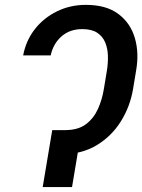

<svg xmlns="http://www.w3.org/2000/svg" viewBox="-20 -757 576 777"><path d="M214.8 -230.5H246.1Q296.9 -231 328.1 -254.6Q359.4 -278.3 376.5 -316.4Q393.6 -354.5 400.4 -397.5L412.6 -471.2Q417.5 -501 416.7 -530.8Q416 -560.5 405.8 -585.2Q395.5 -609.9 373.3 -624.5Q351.1 -639.2 313 -639.2Q262.2 -639.2 228.8 -609.6Q195.3 -580.1 185.1 -532.7H73.7Q85 -592.8 120.8 -638.7Q156.7 -684.6 210.2 -710.9Q263.7 -737.3 327.6 -737.3Q409.7 -737.3 458.7 -700.7Q507.8 -664.1 525.6 -603.5Q543.5 -543 530.8 -471.2L518.6 -397.5Q506.8 -326.2 469.2 -265.9Q431.6 -205.6 371.1 -169.2Q310.5 -132.8 228.5 -132.8H198.2ZM310.1 -230.5 271.5 0H152.8L191.4 -230.5Z"/></svg>

Font: Inter 28pt Medium
Style: Italic
Weight: 500
Italic angle: -9.3988°
Designer: Rasmus Andersson
Foundry: rsms
Version: Version 4.001;git-66647c0bb